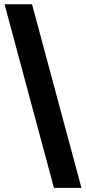

<svg xmlns="http://www.w3.org/2000/svg" viewBox="-20 -782 408 911"><path d="M1.6 -761.7H132L366.4 109.4H235.9Z"/></svg>

Font: Intratopia Thin
Style: Regular
Weight: 100
Designer: Rasmus Andersson
Foundry: rsms
Version: Version 3.000;Glyphs 3.2.3 (3260)